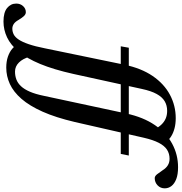

<svg xmlns="http://www.w3.org/2000/svg" viewBox="-179 -764 1016 1074"><g transform="rotate(90 329.0 -227.0)"><path d="M662 -439.5 653 -394.5H51L59 -439.5ZM154 -415Q173.5 -509 217.2 -573Q261 -637 322 -669.5Q383 -702 453 -702Q483.5 -702 508.8 -695.5Q534 -689 553 -677.5Q572 -666 583 -651L515.5 -582Q505 -604.5 490 -620.8Q475 -637 455.8 -645.5Q436.5 -654 412 -654Q381.5 -654 358 -640Q334.5 -626 317.5 -595Q300.5 -564 289.5 -512.5L205.5 -129Q181 -19 149.8 56.2Q118.5 131.5 81 176.5Q43.5 221.5 1 241.5Q-41.5 261.5 -87.5 261.5Q-138.5 261.5 -163.2 241.2Q-188 221 -188 190Q-188 167.5 -174 152Q-160 136.5 -140 136.5Q-128.5 136.5 -118.8 146.5Q-109 156.5 -97 176.5Q-85.5 197 -73.2 204.5Q-61 212 -48 212Q-30.5 212 -15.2 204.2Q0 196.5 13.5 176.2Q27 156 39.2 120.2Q51.5 84.5 62.5 28.5ZM427 -426Q447.5 -520.5 491.5 -585Q535.5 -649.5 596.2 -682.2Q657 -715 727.5 -715Q767.5 -715 793.5 -705Q819.5 -695 832.5 -678.2Q845.5 -661.5 845.5 -640.5Q845.5 -616.5 828.8 -600.5Q812 -584.5 788.5 -584.5Q777 -584.5 766.5 -598Q756 -611.5 743.5 -630Q732 -648.5 716.2 -658Q700.5 -667.5 680.5 -667.5Q651 -667.5 629 -653Q607 -638.5 590.8 -607Q574.5 -575.5 562.5 -523.5L474.5 -137.5Q449.5 -31 416.8 42.5Q384 116 345 160.8Q306 205.5 262 225.8Q218 246 170.5 246Q136 246 109 236.8Q82 227.5 64 211.8Q46 196 37 177.5L109 114Q120 153.5 141.8 175.2Q163.5 197 192.5 197Q216.5 197 237 189.2Q257.5 181.5 274.5 163.2Q291.5 145 305 113.8Q318.5 82.5 328 36Z"/></g></svg>

Font: Newsreader 24pt SemiBold
Style: Italic
Weight: 600
Italic angle: -17°
Designer: Hugues Gentile
Foundry: Production Type
Version: Version 1.003